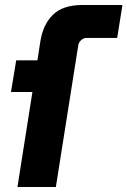

<svg xmlns="http://www.w3.org/2000/svg" viewBox="-20 -750 511 770"><path d="M50 0 110 -381H24L45 -508H130L142 -585Q153 -653 193 -691.5Q233 -730 311 -730H471L450 -598H328Q316 -598 306 -589.5Q296 -581 294 -569L204 0Z"/></svg>

Font: MuseoModerno Thin
Style: Bold Italic
Weight: 700
Italic angle: -9°
Version: Version 1.003